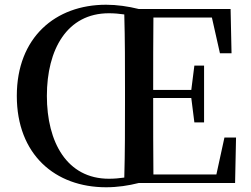

<svg xmlns="http://www.w3.org/2000/svg" viewBox="-20 -773 1059 811"><path d="M178 -368C178 -564 263 -717 440 -717C463 -717 484 -715 505 -712C508 -606 508 -500 508 -393V-342C508 -235 508 -128 505 -23C484 -20 463 -18 440 -18C263 -18 178 -172 178 -368ZM928 -192 894 -36H628C627 -138 627 -242 627 -359H788L801 -256H842V-496H801L788 -393H627C627 -500 627 -601 628 -699H875L909 -548H958L954 -735H566C522 -746 474 -753 428 -753C214 -753 51 -615 51 -368C51 -120 213 18 428 18C476 18 523 11 566 0H973L977 -192Z"/></svg>

Font: Noto Serif JP SemiBold
Style: Regular
Weight: 600
Designer: Ryoko NISHIZUKA 西塚涼子 (kana & ideographs); Frank Grießhammer (Latin, Greek & Cyrillic); Wenlong ZHANG 张文龙 (bopomofo); San
Foundry: Adobe
Version: Version 2.001;hotconv 1.1.0;makeotfexe 2.6.0